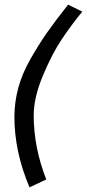

<svg xmlns="http://www.w3.org/2000/svg" viewBox="-20 -764 374 826"><path d="M273 -744 334 -714Q288 -658 246 -595.5Q204 -533 164.5 -438.5Q125 -344 125 -268Q125 -130 179 8L107 42Q42 -111 42 -261Q42 -324 58.5 -385.5Q75 -447 111 -510Q147 -573 181.5 -622.5Q216 -672 273 -744Z"/></svg>

Font: Raleway-v4020 Medium
Style: Italic
Weight: 500
Italic angle: -12°
Designer: Matt McInerney, Pablo Impallari, Rodrigo Fuenzalida
Foundry: Matt McInerney, Pablo Impallari, Rodrigo Fuenzalida
Version: Version 4.020;PS 004.020;hotconv 1.0.88;makeotf.lib2.5.64775